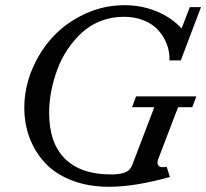

<svg xmlns="http://www.w3.org/2000/svg" viewBox="-20 -696 783 729"><path d="M395 13.2Q315.4 13.2 252.9 -11Q190.4 -35.2 151.6 -76.9Q112.8 -118.7 92.5 -172.1Q72.3 -225.6 72.3 -287.1Q72.3 -361.3 101.8 -432.1Q131.3 -502.9 181.4 -556.6Q231.4 -610.4 302.7 -643.3Q374 -676.3 452.6 -676.3Q518.1 -676.3 574.7 -652.8Q631.3 -629.4 669.4 -587.9L700.7 -668.9H743.2L666.5 -466.8H623.5Q624.5 -499 613.3 -528.6Q602.1 -558.1 580.8 -581.5Q559.6 -605 525.6 -618.7Q491.7 -632.3 449.7 -632.3Q403.8 -632.3 363 -616.5Q322.3 -600.6 292 -573Q261.7 -545.4 237.3 -509.5Q212.9 -473.6 197.8 -432.6Q182.6 -391.6 174.6 -349.9Q166.5 -308.1 166.5 -268.1Q166.5 -152.8 226.8 -93.3Q287.1 -33.7 400.9 -33.7Q429.7 -33.7 446.8 -38.8Q463.9 -43.9 471.2 -51.8Q478.5 -59.6 483.9 -74.2L565.9 -289.1H481.4L496.6 -330.1H725.6L710 -289.1H656.2L582 -95.2Q574.2 -77.6 581.5 -67.6Q588.9 -57.6 612.8 -63L625 -23.9Q491.2 13.2 395 13.2Z"/></svg>

Font: Elstob 6pt
Style: Italic
Weight: 400
Italic angle: -20°
Designer: Peter S. Baker
Version: Version 1.015